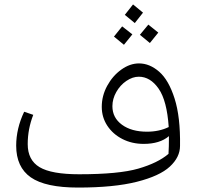

<svg xmlns="http://www.w3.org/2000/svg" viewBox="-20 -833 896 866"><path d="M792 -175Q792 -124 746 -81.5Q700 -39 597 -13Q494 13 332 13Q185 13 119 -33Q53 -79 53 -176Q53 -253 89 -329L130 -315Q105 -251 105 -183Q105 -111 158.5 -79Q212 -47 337 -47Q516 -47 604 -72.5Q692 -98 740 -139Q742 -168 742 -219Q701 -184 628 -184Q575 -184 532 -206Q489 -228 464 -266Q439 -304 439 -351Q439 -401 463.5 -446Q488 -491 527 -519Q566 -547 607 -547Q655 -547 698 -509.5Q741 -472 767.5 -388.5Q794 -305 792 -175ZM741 -260Q733 -379 695.5 -433Q658 -487 606 -487Q578 -487 550 -468Q522 -449 504.5 -418Q487 -387 487 -354Q487 -302 530 -270.5Q573 -239 643 -239Q698 -239 741 -260ZM625 -776 588 -729 543 -766 580 -813ZM694 -686 656 -639 611 -676 649 -722ZM577 -678 539 -631 494 -668 531 -714Z"/></svg>

Font: FiraGO Light
Style: Italic
Weight: 300
Italic angle: -8°
Designer: bBox Type GmbH
Foundry: bBox Type GmbH
Version: Version 1.001